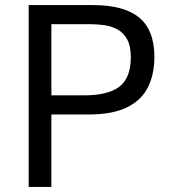

<svg xmlns="http://www.w3.org/2000/svg" viewBox="-20 -733 668 753"><path d="M92.5 0V-713H344.5Q466.5 -713 526 -664Q585.5 -615 585.5 -509Q585.5 -443.5 561.2 -392.8Q537 -342 480.2 -313Q423.5 -284 325.5 -284H181.5V0ZM338.5 -638H181.5V-359H308.5Q404.5 -359 448.8 -393.5Q493 -428 493 -508.5Q493 -552.5 478.8 -578.5Q464.5 -604.5 441.2 -617.2Q418 -630 391 -634Q364 -638 338.5 -638Z"/></svg>

Font: Heraclito
Style: Regular
Weight: 400
Designer: Kostas Bartsokas (font) & Cristiano Sobral (main changes)
Foundry: Kostas Bartsokas (font) & Cristiano Sobral (main changes)
Version: Version 1.00;July 8, 2020;FontCreator 13.0.0.2655 64-bit